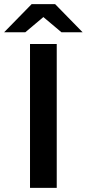

<svg xmlns="http://www.w3.org/2000/svg" viewBox="-52 -914 422 934"><path d="M94 0V-700H224V0ZM-32 -757 102 -894H216L350 -757H247L159 -831L71 -757Z"/></svg>

Font: Montserrat Thin SemiBold
Style: Regular
Weight: 600
Version: Version 9.000